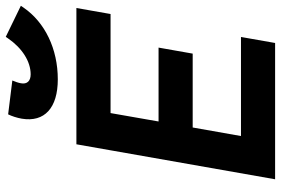

<svg xmlns="http://www.w3.org/2000/svg" viewBox="-175 -805 980 670"><g transform="rotate(-90 315.0 -470.0)"><path d="M24.4 0H500L521 -119.1H175.3L205.1 -287.6H462.9L483.9 -406.7H226.1L255.4 -574.2H601.1L622.1 -693.4H146.5L125.5 -574.2ZM373 -758.3C479 -758.3 571.8 -802.7 623.5 -877.9L629.9 -887.2L521.5 -939.9L516.1 -932.1C481.9 -882.3 435.1 -853 390.6 -853C367.2 -853 355.5 -865.7 359.4 -886.7C360.8 -895.5 364.7 -906.7 369.1 -917L251 -931.6C244.6 -918.9 238.8 -900.9 235.8 -883.8C222.7 -804.7 273.4 -758.3 373 -758.3Z"/></g></svg>

Font: Cascadia Code
Style: Bold Italic
Weight: 700
Italic angle: -10°
Monospace: yes
Designer: Aaron Bell
Foundry: Saja Typeworks
Version: Version 2404.023